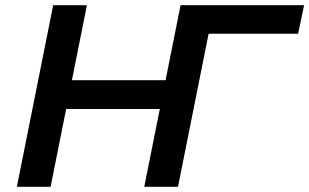

<svg xmlns="http://www.w3.org/2000/svg" viewBox="-20 -720 1192 740"><path d="M677 -700H806L666 0H537ZM175 0H45L185 -700H315ZM607 -300H226L247 -411H630ZM536 0 676 -700H1152L1129 -590H750L786 -621L665 0Z"/></svg>

Font: MOST Montserrat SemiBold
Style: Italic
Weight: 600
Italic angle: -11.3°
Designer: Julieta Ulanovsky
Foundry: Julieta Ulanovsky
Version: Version 8.000;March 11, 2024;FontCreator 15.0.0.2926 64-bit